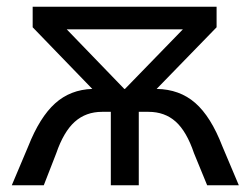

<svg xmlns="http://www.w3.org/2000/svg" viewBox="-20 -550 744 570"><path d="M689 0H595L556 -95Q534 -160 501.5 -189Q469 -218 421 -218H392V0H309V-218H283Q235 -218 202 -188.5Q169 -159 147 -95L110 0H15L64 -116Q98 -202 143.5 -243Q189 -284 254 -286L77 -469V-530H623V-469L445 -286Q513 -285 559.5 -244.5Q606 -204 640 -116ZM178 -463 349 -286H351L523 -463Z"/></svg>

Font: APTA Sans Medium
Style: Bold
Weight: 500
Version: Version 7.200